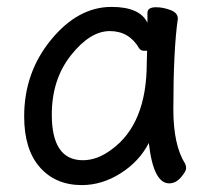

<svg xmlns="http://www.w3.org/2000/svg" viewBox="-20 -512 615 556"><path d="M220 -48Q262 -48 303 -79Q405 -153 405 -330L406 -365H397Q388 -365 383 -372Q354 -422 298 -422Q241 -422 185.5 -352Q130 -282 130 -180Q130 -48 220 -48ZM217 24Q141 24 95.5 -27.5Q50 -79 50 -175Q50 -302 128 -397Q206 -492 303 -492Q385 -492 407 -446V-475Q407 -491 432 -491Q452 -491 473.5 -483Q495 -475 495 -458Q482 -368 482 -195Q482 -92 516 -38Q519 -32 519 -25Q519 -16 504 1.5Q489 19 470 19Q424 19 411 -98Q383 -44 329 -10Q275 24 217 24Z"/></svg>

Font: LXGW WenKai Medium
Style: Regular
Weight: 500
Designer: LXGW / Fontworks Inc.
Foundry: LXGW / Fontworks Inc.
Version: Version 1.501; October 10, 2024